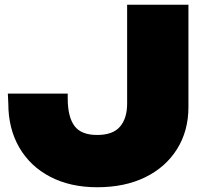

<svg xmlns="http://www.w3.org/2000/svg" viewBox="-20 -770 864 808"><path d="M13 -376H265V-356Q265 -279 293 -240.5Q321 -202 389 -202Q455 -202 485 -237Q515 -272 515 -334V-750H773V-320Q773 -219 725 -142.5Q677 -66 591 -24Q505 18 389 18Q276 18 191.5 -26Q107 -70 61 -149.5Q15 -229 15 -334Z"/></svg>

Font: Unbounded Black
Style: Regular
Weight: 900
Designer: Luke Prowse, Jean-Baptiste Morizot, Fátima Lázaro, Florian Runge
Foundry: NaN
Version: Version 1.701;gftools[0.9.28.dev5+ged2979d]